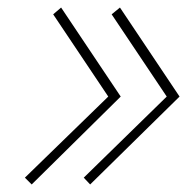

<svg xmlns="http://www.w3.org/2000/svg" viewBox="-20 -510 517 509"><path d="M267 -254 46 -39 64 -21 300 -254 142 -490 121 -472ZM422 -254 202 -39 219 -21 456 -254 298 -490 276 -472Z"/></svg>

Font: Jost* 200 Thin Italic
Style: Italic
Weight: 200
Italic angle: -10°
Version: Version 3.200; ttfautohint (v0.97) -l 8 -r 50 -G 200 -x 14 -